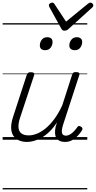

<svg xmlns="http://www.w3.org/2000/svg" viewBox="-20 -1066 732 1465"><path d="M186 17Q139 17 107 -4.5Q75 -26 67 -68.5Q59 -111 80 -175L184 -494Q189 -506 195 -510.5Q201 -515 215 -515Q232 -515 238 -509Q244 -503 240 -491L133 -167Q119 -125 121 -94.5Q123 -64 142.5 -48.5Q162 -33 200 -33Q228 -33 260.5 -45.5Q293 -58 327 -85.5Q361 -113 393.5 -156.5Q426 -200 455 -262L530 -495Q534 -508 540 -512Q546 -516 559 -516Q576 -516 582.5 -510.5Q589 -505 585 -493L461 -113Q453 -87 452 -68Q451 -49 459 -40Q467 -31 483 -31Q499 -31 515 -40.5Q531 -50 544.5 -64.5Q558 -79 568 -93Q572 -101 579 -104Q586 -107 597 -100Q608 -94 609 -86.5Q610 -79 605 -71Q593 -51 574.5 -31Q556 -11 531.5 3Q507 17 476 17Q452 17 435.5 9Q419 1 410 -13.5Q401 -28 400 -49Q399 -70 404 -97L415 -132Q387 -90 357 -61Q327 -32 296.5 -15Q266 2 238 9.5Q210 17 186 17ZM324 -683Q306 -683 295 -692Q284 -701 284 -719Q284 -743 298.5 -762.5Q313 -782 341 -782Q359 -782 370 -773Q381 -764 381 -745Q381 -722 366.5 -702.5Q352 -683 324 -683ZM550 -683Q532 -683 520.5 -692Q509 -701 509 -719Q509 -743 524 -762.5Q539 -782 567 -782Q584 -782 595.5 -773Q607 -764 607 -745Q607 -722 592.5 -702.5Q578 -683 550 -683ZM670 -1046Q678 -1046 685 -1039.5Q692 -1033 692 -1025Q692 -1019 689.5 -1015.5Q687 -1012 683 -1008L503 -845Q495 -837 487.5 -834.5Q480 -832 472 -832Q465 -832 459 -835Q453 -838 448 -847L358 -1010Q356 -1014 354.5 -1018Q353 -1022 353 -1026Q353 -1035 362 -1040.5Q371 -1046 377 -1046Q384 -1046 388 -1043.5Q392 -1041 395 -1036L484 -901L649 -1036Q656 -1041 660 -1043.5Q664 -1046 670 -1046ZM0 369H646V379H0ZM0 -20H646V0H0ZM0 -505H646V-500H0ZM0 -889H646V-879H0Z"/></svg>

Font: Playwrite HR Guides
Style: Regular
Weight: 400
Designer: Veronika Burian, José Scaglione
Foundry: TypeTogether
Version: Version 1.003